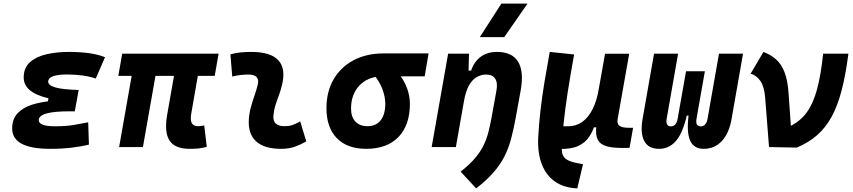

<svg xmlns="http://www.w3.org/2000/svg" viewBox="-20 -815 4728 1064"><path d="M258.3 9.8Q47.4 9.8 47.4 -103Q47.4 -155.8 77.9 -187.7Q108.4 -219.7 159.9 -235.6Q211.4 -251.5 273.4 -255.9L416 -316.4L394.5 -198.2H369.1Q325.2 -198.2 292.5 -195.3Q259.8 -192.4 238 -186.3Q216.3 -180.2 205.6 -170.9Q194.8 -161.6 194.8 -149.4Q194.8 -115.2 284.2 -115.2Q347.7 -115.2 391.1 -122.8Q434.6 -130.4 468.8 -137.2L472.7 -13.7Q430.2 -2.9 376.2 3.4Q322.3 9.8 258.3 9.8ZM238.3 -210.4 248.5 -270.5Q111.3 -302.2 111.3 -385.3Q111.3 -439.5 146.2 -470.5Q181.2 -501.5 238 -514.4Q294.9 -527.3 360.8 -527.3Q489.7 -527.3 562 -498L510.7 -379.9Q443.4 -402.3 349.6 -402.3Q317.9 -402.3 294.7 -397.9Q271.5 -393.6 259.3 -384.8Q247.1 -376 247.1 -362.3Q247.1 -341.8 287.4 -330.3Q327.6 -318.8 416 -316.4L394.5 -198.2Z M1030.8 9.8Q949.7 9.8 919.7 -35.9Q889.6 -81.5 906.2 -178.2L965.8 -517.6H1097.7L1040 -186.5Q1033.7 -150.4 1042.7 -133.1Q1051.8 -115.7 1077.1 -115.7Q1084.5 -115.7 1092.8 -116.7Q1101.1 -117.7 1111.8 -119.6L1126 -1Q1100.6 5.4 1081.1 7.6Q1061.5 9.8 1030.8 9.8ZM635.7 -394.5 657.2 -517.6H1191.4L1169.9 -394.5ZM640.1 0 731.4 -517.6H863.3L772 0Z M1643.6 -142.6 1677.2 -31.2Q1647.5 -14.2 1614.3 -2.2Q1581.1 9.8 1538.1 9.8Q1444.3 9.8 1399.2 -31.7Q1354 -73.2 1358.9 -153.3Q1361.3 -188 1370.4 -221.2Q1379.4 -254.4 1390.4 -285.6Q1401.4 -316.9 1408.2 -345.2Q1415.5 -373 1402.3 -387.5Q1389.2 -401.9 1356.4 -401.9Q1310.1 -401.9 1267.1 -390.6L1256.8 -513.7Q1285.6 -522 1314.5 -524.7Q1343.3 -527.3 1372.1 -527.3Q1479.5 -527.3 1522.2 -481.4Q1564.9 -435.5 1543 -345.2Q1535.6 -313.5 1525.1 -285.9Q1514.6 -258.3 1506.1 -231Q1497.6 -203.6 1495.1 -172.4Q1491.2 -115.7 1557.1 -115.7Q1581.5 -115.7 1599.9 -121.8Q1618.2 -127.9 1643.6 -142.6Z M2009.3 9.8Q1904.3 9.8 1846.7 -49.3Q1789.1 -108.4 1789.1 -215.8Q1789.1 -307.1 1828.6 -375.2Q1868.2 -443.4 1939.5 -481.2Q2010.7 -519 2106 -519H2355L2333.5 -392.1H2100.6Q2047.9 -392.1 2008.5 -369.9Q1969.2 -347.7 1947.3 -307.6Q1925.3 -267.6 1925.3 -213.9Q1925.3 -167.5 1949.2 -141.6Q1973.1 -115.7 2016.6 -115.7Q2064 -115.7 2089.6 -148.4Q2115.2 -181.2 2115.2 -240.2Q2115.2 -277.8 2099.4 -320.6Q2083.5 -363.3 2048.8 -405.3H2190.9Q2221.7 -365.7 2236.6 -323.7Q2251.5 -281.7 2251.5 -240.2Q2251.5 -121.1 2188 -55.7Q2124.5 9.8 2009.3 9.8Z M2372.1 0 2463.4 -517.6H2579.1L2575.7 -394L2506.3 0ZM2734.4 -527.3Q2817.4 -527.3 2850.8 -473.4Q2884.3 -419.4 2865.7 -315.4L2838.4 -164.6Q2826.7 -100.1 2812.7 -47.4Q2798.8 5.4 2775.9 51Q2752.9 96.7 2715.3 139.9Q2677.7 183.1 2618.7 229L2532.7 136.2Q2581.1 98.1 2610.8 63.5Q2640.6 28.8 2658.2 -6.3Q2675.8 -41.5 2685.8 -79.8Q2695.8 -118.2 2704.1 -163.6L2731 -312.5Q2739.3 -356.4 2723.9 -379.2Q2708.5 -401.9 2674.3 -401.9Q2646.5 -401.9 2621.6 -387.7Q2596.7 -373.5 2578.1 -340.1Q2559.6 -306.6 2550.3 -249.5L2573.7 -423.8H2590.8Q2607.4 -473.1 2643.6 -500.2Q2679.7 -527.3 2734.4 -527.3ZM2639.2 -609.4 2758.3 -794.9H2903.3L2774.4 -609.4Z M3179.2 229 3171.4 228.5Q3101.6 224.1 3053.7 189.9Q3005.9 155.8 2982.4 94.7Q2959 33.7 2962.4 -50.3Q2966.3 -126 2975.1 -202.4Q2983.9 -278.8 2997.1 -359.1Q3010.3 -439.5 3026.4 -527.3L3161.6 -513.2Q3140.6 -397.9 3126 -303.5Q3111.3 -209 3103.5 -132.6Q3095.7 -56.2 3093.3 6.8Q3092.3 33.2 3101.8 49.8Q3111.3 66.4 3134.3 76.2Q3157.2 85.9 3195.8 92.3L3210.9 94.7ZM3082.5 10.3 3062.5 9.8 3079.6 -115.2H3128.9Q3172.4 -115.2 3206.5 -139.4Q3240.7 -163.6 3264.4 -210.7Q3288.1 -257.8 3298.8 -325.7L3293.9 -109.4H3252L3280.8 -136.2Q3267.6 -91.3 3245.4 -57.6Q3223.1 -23.9 3184.3 -6.1Q3145.5 11.7 3082.5 10.3ZM3433.6 4.9Q3378.4 5.4 3343.3 -3.9Q3308.1 -13.2 3293.5 -39.6Q3278.8 -65.9 3284.7 -115.2V-183.6L3282.7 -234.9L3333 -517.1H3466.8L3402.8 -155.3Q3397.9 -129.4 3412.6 -118.2Q3427.2 -106.9 3464.4 -106.9H3488.3L3468.8 4.4Z M3879.4 9.8Q3826.2 9.8 3805.2 -34.4Q3784.2 -78.6 3795.9 -176.3L3846.2 -193.4L3840.3 -159.7Q3835.9 -135.3 3842.3 -125Q3848.6 -114.7 3863.8 -114.7Q3878.4 -114.7 3887.9 -125.7Q3897.5 -136.7 3900.9 -156.2L3964.4 -517.6H4097.7L4034.2 -156.2Q4020.5 -76.7 3980.2 -33.4Q3939.9 9.8 3879.4 9.8ZM3632.3 9.8Q3573.2 9.8 3550.3 -33.4Q3527.3 -76.7 3541 -156.2L3604.5 -517.6H3737.8L3674.3 -156.2Q3670.9 -136.7 3676.8 -125.7Q3682.6 -114.7 3697.3 -114.7Q3712.4 -114.7 3721.9 -125Q3731.4 -135.3 3735.8 -159.7L3741.7 -193.4L3786.1 -176.3Q3764.2 -78.6 3726.3 -34.4Q3688.5 9.8 3632.3 9.8ZM3738.3 -174.3 3781.7 -419.9H3886.2L3842.8 -174.3Z M4241.7 0 4220.2 -274.4Q4215.3 -335.4 4193.6 -366.7Q4171.9 -397.9 4139.6 -406.7L4210.9 -527.3Q4251.5 -511.7 4280.8 -485.8Q4310.1 -460 4327.6 -415Q4345.2 -370.1 4350.1 -296.9L4368.2 -38.6ZM4396 2.9 4241.7 0 4355.5 -114.3Q4412.6 -141.1 4449.2 -190.2Q4485.8 -239.3 4507.6 -319.3Q4529.3 -399.4 4541.5 -517.6H4681.6Q4666.5 -400.4 4644 -314.2Q4621.6 -228 4588.1 -167.2Q4554.7 -106.4 4507.6 -65.4Q4460.4 -24.4 4396 2.9Z"/></svg>

Font: Cascadia Code PL
Style: Italic
Weight: 400
Italic angle: -10°
Monospace: yes
Designer: Aaron Bell
Foundry: Saja Typeworks
Version: Version 2404.023